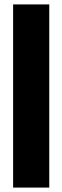

<svg xmlns="http://www.w3.org/2000/svg" viewBox="-20 -851 283 871"><path d="M39.5 0V-831H203.5V0Z"/></svg>

Font: Merriweather 96pt Black
Style: Regular
Weight: 900
Version: Version 2.100